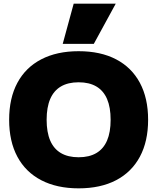

<svg xmlns="http://www.w3.org/2000/svg" viewBox="-20 -1020 860 1050"><path d="M410 10Q291 10 205.5 -34.5Q120 -79 75 -163Q30 -247 30 -365Q30 -483 75 -567Q120 -651 205.5 -695.5Q291 -740 410 -740Q530 -740 615 -695.5Q700 -651 745 -567Q790 -483 790 -365Q790 -247 745 -163Q700 -79 615 -34.5Q530 10 410 10ZM410 -160Q468 -160 507 -183Q546 -206 565.5 -251.5Q585 -297 585 -365Q585 -433 565.5 -478.5Q546 -524 507 -547Q468 -570 410 -570Q352 -570 313 -547Q274 -524 254.5 -478.5Q235 -433 235 -365Q235 -297 254.5 -251.5Q274 -206 313 -183Q352 -160 410 -160ZM493 -780H323L383 -1000H613Z"/></svg>

Font: M PLUS 2 Black
Style: Regular
Weight: 900
Designer: Coji Morishita
Foundry: UNDERFOREST DESIGN
Version: Version 1.001